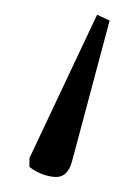

<svg xmlns="http://www.w3.org/2000/svg" viewBox="-20 -50 189 261"><path d="M112 -30 129 -22 78 169Q72 192 54 190.5Q36 189 20 177V165Z"/></svg>

Font: Noto Serif SemiCondensed ExtraLight
Style: Regular
Weight: 200
Width: 4
Designer: Monotype Design Team
Foundry: Monotype Imaging Inc.
Version: Version 2.014